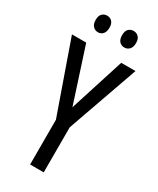

<svg xmlns="http://www.w3.org/2000/svg" viewBox="-225 -960 842 1026"><g transform="rotate(30 196.0 -447.5)"><path d="M197 -378 304 -714H392L238 -278V0H154V-276L0 -714H88ZM71 -845Q71 -871 83.5 -883Q96 -895 114 -895Q132 -895 144 -882.5Q156 -870 156 -845Q156 -819 144 -806Q132 -793 114 -793Q96 -793 83.5 -806Q71 -819 71 -845ZM234 -845Q234 -871 246.5 -883Q259 -895 277 -895Q295 -895 307.5 -882.5Q320 -870 320 -845Q320 -819 307.5 -806Q295 -793 277 -793Q258 -793 246 -806Q234 -819 234 -845Z"/></g></svg>

Font: Noto Sans Lao ExtraCondensed
Style: Regular
Weight: 400
Width: 2
Designer: Monotype Design Team
Foundry: Monotype Imaging Inc.
Version: Version 2.003; ttfautohint (v1.8.4.7-5d5b)